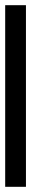

<svg xmlns="http://www.w3.org/2000/svg" viewBox="-20 -720 120 740"><path d="M80 -700H0V0H80Z"/></svg>

Font: Queering
Style: Regular
Weight: 400
Designer: Adam Naccarato
Foundry: adamnac
Version: Version 2.000;hotconv 1.0.109;makeotfexe 2.5.65596